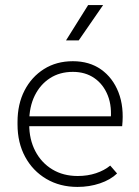

<svg xmlns="http://www.w3.org/2000/svg" viewBox="-20 -726 546 756"><path d="M285 10Q216 10 162.5 -21.5Q109 -53 79 -108.5Q49 -164 49 -236V-246Q49 -316 76.5 -369.5Q104 -423 153 -454Q202 -485 267 -485Q332 -485 378 -452.5Q424 -420 446.5 -362.5Q469 -305 461 -229H82V-268H435L415 -246Q422 -306 404.5 -350Q387 -394 351.5 -418.5Q316 -443 267 -443Q215 -443 176.5 -418Q138 -393 116.5 -349Q95 -305 95 -246V-236Q95 -177 119 -131Q143 -85 186 -59Q229 -33 286 -33Q325 -33 358 -44Q391 -55 414 -74L441 -43Q415 -18 373.5 -4Q332 10 285 10ZM240 -567 327 -706H386L290 -567Z"/></svg>

Font: SUSE Thin ExtraLight
Style: Regular
Weight: 250
Version: Version 1.000